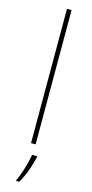

<svg xmlns="http://www.w3.org/2000/svg" viewBox="-148 -795 503 1050"><g transform="rotate(15 103.5 -269.5)"><path d="M117 0H91V-760H117ZM142 67Q133 106 118.5 146Q104 186 83 221H66V215Q74 200 84 171.5Q94 143 102 112.5Q110 82 113 61H142Z"/></g></svg>

Font: Noto Sans Khmer UI Thin
Style: Regular
Weight: 100
Designer: Danh Hong and the Monotype Design Team
Foundry: Monotype Imaging Inc.
Version: Version 2.002; ttfautohint (v1.8.4.7-5d5b)